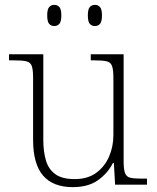

<svg xmlns="http://www.w3.org/2000/svg" viewBox="-20 -759 645 789"><path d="M279 10Q198 10 157 -37.5Q116 -85 116 -184V-439Q116 -473 110.5 -488Q105 -503 88.5 -507Q72 -511 38 -511H17V-536H158V-183Q158 -137 168.5 -100.5Q179 -64 207 -43.5Q235 -23 287 -23Q340 -23 375 -48.5Q410 -74 428 -115Q446 -156 446 -205V-438Q446 -472 440.5 -487.5Q435 -503 418.5 -507Q402 -511 368 -511H353V-536H488V-97Q488 -64 493.5 -48.5Q499 -33 514 -29Q529 -25 558 -25H584V0H453L448 -89H444Q422 -46 382 -18Q342 10 279 10ZM370 -652Q357 -652 349 -661Q341 -670 341 -696Q341 -721 349 -730Q357 -739 370 -739Q383 -739 391 -730Q399 -721 399 -696Q399 -670 391 -661Q383 -652 370 -652ZM203 -652Q190 -652 182 -661Q174 -670 174 -696Q174 -721 182 -730Q190 -739 203 -739Q216 -739 224 -730Q232 -721 232 -696Q232 -670 224 -661Q216 -652 203 -652Z"/></svg>

Font: Noto Serif Kannada ExtraLight
Style: Regular
Weight: 250
Version: Version 2.003